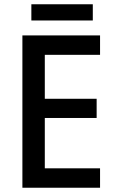

<svg xmlns="http://www.w3.org/2000/svg" viewBox="-20 -880 541 900"><path d="M415 -860H127V-784H415ZM449 0V-91H190V-327H433V-417H190V-623H449V-714H85V0Z"/></svg>

Font: Noto Sans Khmer SemiCondensed Medium
Style: Regular
Weight: 500
Width: 4
Designer: Danh Hong and the Monotype Design Team
Foundry: Monotype Imaging Inc.
Version: Version 2.004